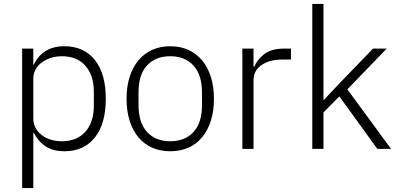

<svg xmlns="http://www.w3.org/2000/svg" viewBox="-20 -760 2034 980"><path d="M93 -512H150V-430H153Q172 -473 211 -498.5Q250 -524 309 -524Q408 -524 464 -454Q520 -384 520 -256Q520 -128 464 -58Q408 12 309 12Q250 12 212 -13.5Q174 -39 153 -82H150V200H93ZM296 -39Q373 -39 416 -88Q459 -137 459 -220V-292Q459 -375 416 -424Q373 -473 296 -473Q266 -473 239.5 -464.5Q213 -456 193 -441Q173 -426 161.5 -405Q150 -384 150 -359V-156Q150 -129 161.5 -107.5Q173 -86 193 -70.5Q213 -55 239.5 -47Q266 -39 296 -39Z M849 12Q798 12 757 -6Q716 -24 687 -58.5Q658 -93 642 -143Q626 -193 626 -256Q626 -319 642 -368.5Q658 -418 687 -452.5Q716 -487 757 -505.5Q798 -524 849 -524Q900 -524 941 -505.5Q982 -487 1011 -452.5Q1040 -418 1056 -368.5Q1072 -319 1072 -256Q1072 -193 1056 -143Q1040 -93 1011 -58.5Q982 -24 941 -6Q900 12 849 12ZM849 -39Q924 -39 967.5 -86Q1011 -133 1011 -224V-288Q1011 -378 967.5 -425.5Q924 -473 849 -473Q774 -473 730.5 -426Q687 -379 687 -288V-224Q687 -134 730.5 -86.5Q774 -39 849 -39Z M1217 0V-512H1274V-420H1278Q1293 -456 1329 -484Q1365 -512 1431 -512H1465V-456H1420Q1356 -456 1315 -428Q1274 -400 1274 -350V0Z M1574 -740H1631V-251H1634L1714 -336L1884 -512H1954L1753 -304L1976 0H1906L1712 -268L1631 -186V0H1574Z"/></svg>

Font: IBM Plex Thai Light
Style: Regular
Weight: 300
Designer: Mike Abbink, Paul van der Laan, Pieter van Rosmalen, Ben Mitchell, Mark Frömberg
Foundry: Bold Monday
Version: Version 1.0